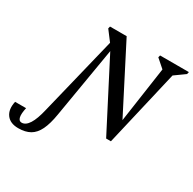

<svg xmlns="http://www.w3.org/2000/svg" viewBox="-388 -894 1355 1349"><g transform="rotate(30 289.0 -219.5)"><path d="M497.9 4.9 190.1 -591.4 188.7 -587.1 123.8 -672.6 128.2 -690H263.2L551.9 -127.1L527.2 -126.2L603.1 -649.2L625.6 -588.9L530.1 -672.6L534.4 -690H768.1L763.8 -671.7L647 -587.9L689 -648.8L536.7 4.9ZM30.5 42.2 209.6 -690H240.9L119.8 28.9Q106.8 109.1 83 158.3Q59.2 207.5 21.1 229.3Q-17.1 251 -74 251Q-139.7 251 -169.8 210.2Q-200 169.5 -184.8 101.4H-95.8Q-107 151.3 -101.2 178.4Q-95.3 205.5 -72.5 205.5Q-40.2 205.5 -14.3 164.9Q11.5 124.4 30.5 42.2Z"/></g></svg>

Font: Platypi Light
Style: Italic
Weight: 300
Italic angle: -13°
Designer: David Sargent
Foundry: Bolt Cutter Type
Version: Version 1.200